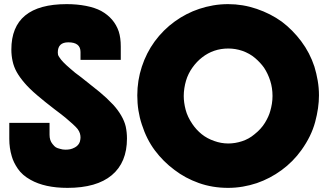

<svg xmlns="http://www.w3.org/2000/svg" viewBox="-20 -900 1590 930"><path d="M370 -610V-648Q370 -695 311 -695Q260 -695 260 -646Q260 -641 261 -635.5Q262 -630 268 -622Q274 -612 287 -598.5Q300 -585 320 -568Q330 -559 343.5 -548Q357 -537 374 -525Q429 -482 463 -454Q497 -426 528 -393Q551 -368 567 -340.5Q583 -313 589 -287Q595 -259 595 -229Q595 -113 521.5 -51.5Q448 10 307 10Q197 10 128 -29Q88 -51 66.5 -82.5Q45 -114 37 -143Q25 -183 25 -227V-305H220V-247Q220 -220 234 -203Q243 -191 250.5 -186.5Q258 -182 271 -179Q277 -177 283.5 -176Q290 -175 297 -175Q309 -175 319.5 -177Q330 -179 343 -186Q361 -196 367 -214Q370 -226 370 -234Q370 -244 367 -254Q364 -264 356 -275Q349 -284 331.5 -300Q314 -316 297 -330Q286 -339 273 -349Q260 -359 244 -371Q197 -407 159.5 -439Q122 -471 99 -498Q75 -526 61 -551Q47 -576 41 -604Q35 -631 35 -660Q35 -880 303 -880Q353 -880 396.5 -871.5Q440 -863 470 -847Q533 -812 555 -748Q565 -717 565 -675V-610Z M1085 10Q1009 10 943 -13.5Q877 -37 825 -77Q771 -117 730.5 -171Q690 -225 667 -297Q645 -363 645 -438Q645 -510 667 -577Q689 -644 729 -699Q771 -756 826.5 -796Q882 -836 945 -857Q978 -868 1013 -874Q1048 -880 1085 -880Q1156 -880 1223.5 -857Q1291 -834 1345 -795Q1398 -755 1439.5 -699.5Q1481 -644 1503 -577Q1513 -544 1519 -509Q1525 -474 1525 -438Q1525 -378 1506.5 -309Q1488 -240 1440 -173Q1400 -117 1344 -76Q1288 -35 1224 -13Q1191 -2 1156 4Q1121 10 1085 10ZM1086 -205Q1119 -205 1152.5 -216Q1186 -227 1212 -249Q1245 -275 1263.5 -305.5Q1282 -336 1289 -362Q1294 -379 1297 -397.5Q1300 -416 1300 -435Q1300 -474 1289 -508.5Q1278 -543 1259 -572Q1242 -596 1216 -618.5Q1190 -641 1153 -654Q1120 -665 1086 -665Q1014 -665 959 -622Q933 -602 912 -572.5Q891 -543 881 -509Q876 -492 873 -473Q870 -454 870 -435Q870 -404 879 -369Q888 -334 912 -299Q931 -271 957 -250Q983 -229 1018 -217Q1051 -205 1086 -205Z"/></svg>

Font: Boldonse
Style: Regular
Weight: 400
Designer: Universitype Foundry
Foundry: Universitype Foundry
Version: Version 1.000; ttfautohint (v1.8.4.7-5d5b)